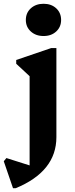

<svg xmlns="http://www.w3.org/2000/svg" viewBox="-59 -754 399 1018"><path d="M10 244 -39 101 -25 84 98 123V-350L27 -416V-436L212 -499H240V-27Q240 155 24 244ZM172 -563Q131 -563 104.5 -587Q78 -611 78 -648Q78 -686 104.5 -710Q131 -734 172 -734Q213 -734 239 -710Q265 -686 265 -648Q265 -611 239 -587Q213 -563 172 -563Z"/></svg>

Font: Platypi SemiBold
Style: Regular
Weight: 600
Designer: David Sargent
Foundry: Bolt Cutter Type
Version: Version 1.200; ttfautohint (v1.8.4.7-5d5b)